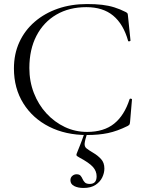

<svg xmlns="http://www.w3.org/2000/svg" viewBox="-20 -656 726 951"><path d="M411 -636Q453 -636 485.5 -632.2Q518 -628.4 546.2 -619.6Q574.4 -610.8 603.2 -596.2Q609.8 -592.4 611.5 -589.5Q613.2 -586.6 614.2 -574L626.4 -455Q626.4 -452.8 621 -451.4Q615.6 -450 614.4 -454Q591.2 -536.6 540.5 -578.6Q489.8 -620.6 407.8 -620.6Q323 -620.6 259.5 -583.7Q196 -546.8 160.7 -479Q125.4 -411.2 125.4 -319Q125.4 -253 147.8 -195.3Q170.2 -137.6 210 -94.4Q249.8 -51.2 301.2 -26.9Q352.6 -2.6 411.4 -2.6Q494.4 -2.6 545.3 -43.5Q596.2 -84.4 622 -165.2Q623.2 -168.2 628.5 -167.2Q633.8 -166.2 633.8 -164L624.4 -54.4Q623.4 -42.4 621.3 -39.3Q619.2 -36.2 612.6 -32.2Q560.6 -6.4 514.7 3.2Q468.8 12.8 410.6 12.8Q305 12.8 223.4 -28.5Q141.8 -69.8 95.4 -144.3Q49 -218.8 49 -316.8Q49 -388.8 75.9 -447.3Q102.8 -505.8 151.9 -548.1Q201 -590.4 266.8 -613.2Q332.6 -636 411 -636ZM412.4 2Q401 37.4 399.3 53.8Q397.6 70.2 408.3 78.8Q419 87.4 442.8 101.6Q463.8 113.8 480.4 131.7Q497 149.6 497 178.8Q497 200.4 486.6 222.4Q476.2 244.4 453.3 259.7Q430.4 275 393.4 275Q366.2 275 347.5 265.5Q328.8 256 328.8 236.6Q328.8 223.4 338 215.3Q347.2 207.2 359.2 207.2Q373 207.2 379 214.3Q385 221.4 389.2 231.1Q393.4 240.8 400.7 247.9Q408 255 424.6 255Q458.6 255 458.6 217.4Q458.6 191.4 440.2 170.8Q421.8 150.2 373.2 124.2Q359.8 117.2 358.7 112.8Q357.6 108.4 364.2 93.8Q371.8 75.4 376 64.4Q380.2 53.4 385.3 40.2Q390.4 27 399.4 1Z"/></svg>

Font: Cormorant Garamond Light
Style: Regular
Weight: 300
Designer: Christian Thalmann (Catharsis Fonts)
Foundry: Catharsis Fonts
Version: Version 4.001